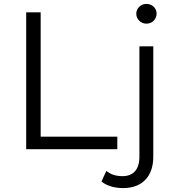

<svg xmlns="http://www.w3.org/2000/svg" viewBox="-20 -763 903 982"><path d="M729 -642C759 -642 781 -665 781 -694C781 -721 758 -743 729 -743C700 -743 677 -720 677 -693C677 -665 700 -642 729 -642ZM114 0H580V-64H188V-700H114ZM610 199C710 199 764 136 764 39V-526H693V39C693 104 662 138 606 138C573 138 545 129 524 111L499 165C525 188 568 199 610 199Z"/></svg>

Font: Talent
Style: Regular
Weight: 400
Designer: Mike Powis
Version: Version 1.001;hotconv 1.0.109;makeotfexe 2.5.65596